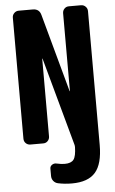

<svg xmlns="http://www.w3.org/2000/svg" viewBox="-63 -772 625 1044"><g transform="rotate(-5 250.0 -249.5)"><path d="M419.9 -730.5Q434.6 -730.5 444.8 -720.2Q455.1 -710 455.1 -695.3V35.2Q455.1 138.7 415 184.6Q375 230.5 287.1 230.5Q246.1 230.5 210.9 222.7Q196.3 219.7 186.5 208Q176.8 196.3 176.8 179.7V139.6Q176.8 127 188 119.6Q199.2 112.3 211.9 115.2Q238.3 121.1 256.8 121.1Q292 121.1 305.7 103Q319.3 85 320.3 34.2Q320.3 27.3 319.3 24.4L186.5 -459Q186.5 -460 185.5 -460Q184.6 -460 184.6 -459V-35.2Q184.6 -20.5 174.8 -10.3Q165 0 150.4 0H80.1Q65.4 0 55.2 -9.8Q44.9 -19.5 44.9 -35.2V-695.3Q44.9 -710 55.2 -720.2Q65.4 -730.5 80.1 -730.5H157.2Q192.4 -730.5 201.2 -696.3L317.4 -271.5Q317.4 -270.5 318.4 -270Q319.3 -269.5 319.3 -271.5V-695.3Q319.3 -710 329.1 -720.2Q338.9 -730.5 353.5 -730.5Z"/></g></svg>

Font: Rounded-L Mgen+ 1m bold
Style: Bold
Weight: 700
Designer: [Source Han Sans]
Ryoko NISHIZUKA  (kana & ideographs); Paul D. Hunt (Latin, Greek & Cyrillic); Wenlong ZHANG  (bopomofo
Version: Version 1.059.20150602